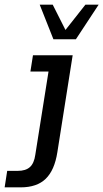

<svg xmlns="http://www.w3.org/2000/svg" viewBox="-105 -636 445 827"><path d="M-85 171 -74 100H-29Q6 100 24 83.5Q42 67 47 31L104 -328H26L37 -398H208L142 20Q130 97 92 134Q54 171 -16 171ZM125 -467 66 -616H122L177 -507L263 -616H320L222 -467Z"/></svg>

Font: Rokkitt SemiBold Medium
Style: Italic
Weight: 500
Italic angle: -9°
Version: Version 3.103